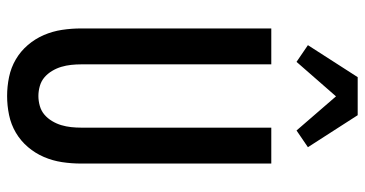

<svg xmlns="http://www.w3.org/2000/svg" viewBox="-263 -755 1026 540"><g transform="rotate(90 250.0 -485.0)"><path d="M250 8Q223 8 196.5 2.5Q170 -3 147 -16.5Q124 -30 106.5 -50.5Q89 -71 78.5 -95.5Q68 -120 64 -146.5Q60 -173 60 -200V-735H161V-200Q161 -186 162.5 -172Q164 -158 168 -144.5Q172 -131 179.5 -118.5Q187 -106 197.5 -97Q208 -88 222 -84Q236 -80 250 -80Q264 -80 278 -84Q292 -88 302.5 -97Q313 -106 320.5 -118.5Q328 -131 332 -144.5Q336 -158 337.5 -172Q339 -186 339 -200V-735H440V-200Q440 -173 436 -146.5Q432 -120 421.5 -95.5Q411 -71 393.5 -50.5Q376 -30 353 -16.5Q330 -3 303.5 2.5Q277 8 250 8ZM154 -806 107 -838 197 -978H304L394 -838L347 -806L251 -917Z"/></g></svg>

Font: Iosevka Custom Semibold
Style: Regular
Weight: 600
Designer: Belleve Invis
Foundry: Belleve Invis
Version: Version 27.0.2; ttfautohint (v1.8.4)